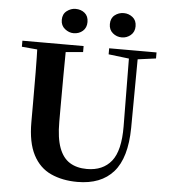

<svg xmlns="http://www.w3.org/2000/svg" viewBox="-62 -1004 947 1078"><g transform="rotate(5 411.5 -464.5)"><path d="M320 -811Q294 -811 271 -829.5Q248 -848 248 -880Q248 -913 271 -930.5Q294 -948 320 -948Q351 -948 372 -930.5Q393 -913 393 -880Q393 -848 372 -829.5Q351 -811 320 -811ZM592 -811Q563 -811 541 -829.5Q519 -848 519 -880Q519 -913 541 -930.5Q563 -948 592 -948Q620 -948 642 -930.5Q664 -913 664 -880Q664 -848 642 -829.5Q620 -811 592 -811ZM414 19Q330 19 265 -10.5Q200 -40 164 -109Q128 -178 128 -293V-403Q128 -488 127.5 -573.5Q127 -659 124 -744H286Q285 -659 284.5 -574Q284 -489 284 -403V-308Q284 -217 304.5 -162Q325 -107 364.5 -82.5Q404 -58 461 -58Q551 -58 599 -117.5Q647 -177 646 -314L642 -744H692L689 -309Q687 -140 617 -60.5Q547 19 414 19ZM38 -710V-744H383V-710L223 -696H195ZM527 -710V-744H794V-710L682 -695H652Z"/></g></svg>

Font: Noto Serif TC ExtraBold
Style: Regular
Weight: 800
Designer: Ryoko NISHIZUKA 西塚涼子 (kana & ideographs); Frank Grießhammer (Latin, Greek & Cyrillic); Wenlong ZHANG 张文龙 (bopomofo); San
Foundry: Adobe
Version: Version 2.002-H1;hotconv 1.1.0;makeotfexe 2.6.0